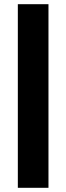

<svg xmlns="http://www.w3.org/2000/svg" viewBox="-20 -790 316 915"><path d="M65 105H211V-770H65Z"/></svg>

Font: Bounded Med
Style: Regular
Weight: 500
Designer: Vlad Churkin
Version: Version 3.0